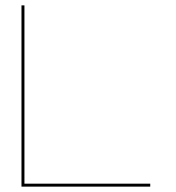

<svg xmlns="http://www.w3.org/2000/svg" viewBox="-20 -695 657 715"><path d="M60 0H539.5V-11H71V-675H60Z"/></svg>

Font: Anybody Expanded Thin
Style: Regular
Weight: 250
Width: 7
Version: Version 1.113;gftools[0.9.25]